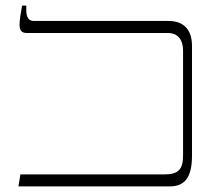

<svg xmlns="http://www.w3.org/2000/svg" viewBox="-20 -667 769 687"><path d="M46 0H587C637 0 667 -27 667 -110V-503C667 -560 638 -592 583 -592H101C83 -592 74 -605 74 -631V-647H59C54 -620 50 -594 50 -579C50 -559 57 -549 75 -549H581C611 -549 635 -531 635 -485V-112C635 -62 620 -43 568 -43H53Z"/></svg>

Font: Noto Serif Hebrew SemiCondensed ExtraLight
Style: Regular
Weight: 200
Width: 4
Designer: Monotype Design Team
Foundry: Monotype Imaging Inc.
Version: Version 2.004